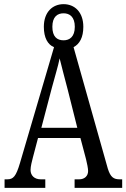

<svg xmlns="http://www.w3.org/2000/svg" viewBox="-20 -904 608 924"><path d="M2 0H198V-41H176C146 -41 127 -59 127 -86C127 -104 134 -129 138 -145L163 -240H367L394 -138C399 -118 404 -93 404 -81C404 -57 387 -41 361 -41H339V0H568V-41H556C527 -41 512 -51 499 -92L334 -677C363 -692 381 -724 381 -775C381 -846 339 -884 286 -884C233 -884 191 -846 191 -775C191 -722 210 -689 240 -677L76 -119C57 -55 44 -41 15 -41H2ZM286 -710C254 -710 232 -728 232 -775C232 -823 256 -840 286 -840C315 -840 340 -823 340 -775C340 -727 315 -710 286 -710ZM179 -289 230 -483C243 -532 260 -587 267 -623C276 -586 290 -533 306 -472L352 -289Z"/></svg>

Font: Noto Serif Sinhala ExtraCondensed
Style: Regular
Weight: 400
Width: 2
Designer: Jelle Bosma - Monotype Design Team
Foundry: Monotype Imaging Inc.
Version: Version 2.007